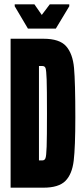

<svg xmlns="http://www.w3.org/2000/svg" viewBox="-20 -867 387 887"><path d="M29 -688H181Q255 -688 285.5 -653.5Q316 -619 322 -553Q328 -487 328 -325Q328 -187 320.5 -124.5Q313 -62 282 -31Q251 0 181 0H29ZM197 -344Q197 -458 195.5 -500Q194 -542 190.5 -552Q187 -562 176 -562H160V-126H176Q186 -126 190 -136Q194 -146 195.5 -189.5Q197 -233 197 -344ZM109 -735 48 -838V-847H139L173 -798L210 -847H300V-838L238 -735Z"/></svg>

Font: Saira Ultra Condensed Black
Style: Regular
Weight: 900
Width: 1
Designer: Hector Gatti with collaboration of the Omnibus-Type team
Foundry: Omnibus-Type
Version: Version 1.001; ttfautohint (v1.8)